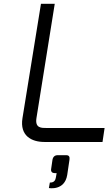

<svg xmlns="http://www.w3.org/2000/svg" viewBox="-20 -752 575 1017"><path d="M239 244C239 244 322 260 336 175L348 94C350 80 347 70 331 70H285C271 70 261 78 258 94L251 142C248 158 257 165 270 165H280L276 188C274 197 271 216 244 215ZM99 -126C84 -32 148 0 215 0H523L534 -74H228C199 -74 165 -73 173 -126L270 -732H197Z"/></svg>

Font: Exo
Style: Regular Italic
Weight: 400
Designer: Natanael Gama
Version: Version 1.00